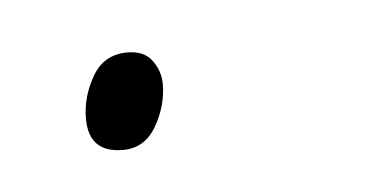

<svg xmlns="http://www.w3.org/2000/svg" viewBox="-24 -84 248 123"><g transform="rotate(-5 100.0 -23.0)"><path d="M52 8Q30 8 30 -14Q30 -28 37.5 -41Q45 -54 60 -54Q71 -54 76 -47Q81 -40 81 -32Q81 -18 73.5 -5Q66 8 52 8Z"/></g></svg>

Font: Noto Sans Disp Thin
Style: Italic
Weight: 100
Italic angle: -12°
Designer: Monotype Design Team
Foundry: Monotype Imaging Inc.
Version: Version 2.000;GOOG;noto-source:20170915:90ef993387c0